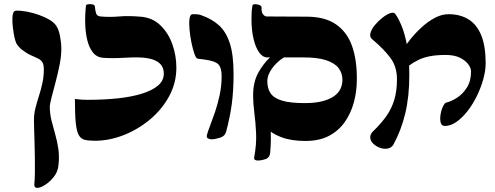

<svg xmlns="http://www.w3.org/2000/svg" viewBox="-20 -673 2407 933"><path d="M161 240Q155 240 150.5 236.5Q146 233 147 220Q149 201 149.5 169.5Q150 138 149.5 100.5Q149 63 148 25.5Q147 -12 146 -42.5Q145 -73 145 -90Q145 -120 152.5 -149Q160 -178 169.5 -207.5Q179 -237 186 -269Q193 -301 193 -337Q193 -361 184.5 -372.5Q176 -384 161 -390.5Q146 -397 126 -406.5Q106 -416 82 -435Q75 -441 64 -455Q53 -469 46 -515Q42 -538 40.5 -562.5Q39 -587 42.5 -604Q46 -621 58 -621Q81 -622 110.5 -616.5Q140 -611 169.5 -600.5Q199 -590 222 -576Q245 -562 255 -545Q266 -528 272 -496Q278 -464 278 -434Q278 -400 269.5 -357.5Q261 -315 250 -273.5Q239 -232 230.5 -199.5Q222 -167 222 -154Q222 -121 230 -88.5Q238 -56 248 -21.5Q258 13 263.5 50.5Q269 88 264 131Q261 162 241.5 186.5Q222 211 199 225.5Q176 240 161 240Z M441 11Q411 11 392 6.5Q373 2 362.5 -17Q352 -36 348 -77.5Q344 -119 344 -192Q358 -191 369 -189.5Q380 -188 409 -188Q485 -188 551.5 -195Q618 -202 668.5 -217.5Q719 -233 747.5 -257Q776 -281 776 -315Q776 -341 762.5 -358Q749 -375 722 -384Q695 -393 654 -394Q627 -395 578 -392Q529 -389 482 -392Q451 -394 432 -417.5Q413 -441 404 -478.5Q395 -516 394 -560Q393 -604 398 -647Q399 -651 409 -652.5Q419 -654 430 -651.5Q441 -649 441 -641Q443 -619 447.5 -607Q452 -595 468 -593Q514 -589 558 -593Q602 -597 662 -592Q720 -588 759 -550.5Q798 -513 817.5 -458Q837 -403 837 -344Q837 -270 802 -205.5Q767 -141 709 -92.5Q651 -44 581 -16.5Q511 11 441 11Z M1007 4Q999 4 990.5 -0.5Q982 -5 986 -19Q990 -34 1001 -62.5Q1012 -91 1025 -129Q1038 -167 1047.5 -211.5Q1057 -256 1057 -303Q1057 -344 1041 -360.5Q1025 -377 971 -384Q964 -385 956 -386Q948 -387 940 -388Q933 -389 925 -411Q917 -433 910.5 -465Q904 -497 901 -529Q898 -561 901 -582.5Q904 -604 916 -604Q927 -604 937.5 -603.5Q948 -603 958 -599Q1010 -581 1044.5 -549.5Q1079 -518 1097 -462Q1115 -406 1115 -313Q1115 -233 1106.5 -169Q1098 -105 1079 -33Q1073 -11 1048.5 -3.5Q1024 4 1007 4Z M1275 -259Q1276 -230 1282.5 -177.5Q1289 -125 1294 -61Q1299 3 1293 68Q1291 93 1270.5 100Q1250 107 1233 107Q1225 107 1219.5 104Q1214 101 1215 93Q1227 28 1224.5 -25.5Q1222 -79 1216 -124.5Q1210 -170 1210 -209ZM1464 12Q1395 12 1346.5 -6.5Q1298 -25 1268 -56.5Q1238 -88 1224 -127.5Q1210 -167 1210 -209Q1210 -274 1234.5 -318.5Q1259 -363 1292 -394H1278Q1257 -394 1239.5 -418Q1222 -442 1212 -484.5Q1202 -527 1202 -580Q1202 -604 1203 -617.5Q1204 -631 1207 -647Q1208 -652 1219 -652.5Q1230 -653 1241 -648.5Q1252 -644 1251 -635Q1250 -613 1258.5 -603Q1267 -593 1276 -593Q1323 -593 1372.5 -592.5Q1422 -592 1469 -592Q1559 -592 1613 -554.5Q1667 -517 1691 -448.5Q1715 -380 1714 -287Q1714 -229 1699.5 -175.5Q1685 -122 1655 -79.5Q1625 -37 1578 -12.5Q1531 12 1464 12ZM1460 -172Q1511 -172 1546 -181Q1581 -190 1603 -205.5Q1625 -221 1634.5 -241.5Q1644 -262 1644 -285Q1644 -318 1625 -342.5Q1606 -367 1564.5 -380.5Q1523 -394 1456 -394H1360Q1341 -383 1322 -364Q1303 -345 1291 -322.5Q1279 -300 1279 -279Q1279 -243 1295 -219.5Q1311 -196 1350.5 -184Q1390 -172 1460 -172Z M2142 -61Q2129 -61 2124 -71Q2119 -81 2119 -96Q2119 -112 2123.5 -130Q2128 -148 2135 -160.5Q2142 -173 2147 -174Q2172 -180 2200 -197.5Q2228 -215 2248.5 -247Q2269 -279 2269 -326Q2269 -342 2255.5 -360.5Q2242 -379 2215 -392.5Q2188 -406 2145 -406Q2103 -406 2070.5 -400Q2038 -394 2012.5 -381.5Q1987 -369 1963 -351Q1954 -343 1945 -350Q1936 -357 1929.5 -370.5Q1923 -384 1923 -394Q1923 -404 1936.5 -428Q1950 -452 1974 -482Q1998 -512 2028.5 -540Q2059 -568 2092.5 -586Q2126 -604 2160 -604Q2216 -604 2256.5 -579Q2297 -554 2318.5 -501.5Q2340 -449 2340 -365Q2340 -330 2328.5 -288.5Q2317 -247 2297.5 -207Q2278 -167 2252.5 -134Q2227 -101 2198.5 -81Q2170 -61 2142 -61ZM1891 31Q1881 46 1863 49Q1845 52 1826 45Q1807 38 1793.5 25Q1780 12 1779 -5Q1778 -22 1797 -39Q1833 -74 1858 -109.5Q1883 -145 1896 -188Q1909 -231 1909 -288Q1909 -349 1877 -392Q1845 -435 1789 -482Q1775 -493 1780 -512Q1785 -531 1801.5 -551Q1818 -571 1838.5 -587Q1859 -603 1876.5 -609Q1894 -615 1901 -605Q1914 -588 1930 -551Q1946 -514 1957.5 -454.5Q1969 -395 1969 -309Q1969 -203 1949 -120.5Q1929 -38 1891 31Z"/></svg>

Font: Noto Rashi Hebrew Black
Style: Regular
Weight: 900
Version: Version 1.006